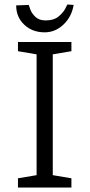

<svg xmlns="http://www.w3.org/2000/svg" viewBox="-20 -835 399 855"><path d="M60 0V-41L143 -55V-593L60 -607V-648H298V-607L215 -593V-55L298 -41V0ZM179 -691Q124 -691 88 -725Q52 -759 52 -811L108 -813Q109 -810 115 -793Q121 -776 137.5 -760Q154 -744 183 -744Q219 -744 239.5 -760.5Q260 -777 269.5 -794.5Q279 -812 280 -815L308 -813Q299 -760 262.5 -725.5Q226 -691 179 -691Z"/></svg>

Font: Faustina Light Light
Style: Regular
Weight: 300
Version: Version 1.200